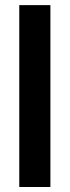

<svg xmlns="http://www.w3.org/2000/svg" viewBox="-20 -748 279 768"><path d="M181.6 -727.5V0H57.1V-727.5Z"/></svg>

Font: Inter 28pt SemiBold
Style: Regular
Weight: 600
Designer: Rasmus Andersson
Foundry: rsms
Version: Version 4.001;git-66647c0bb